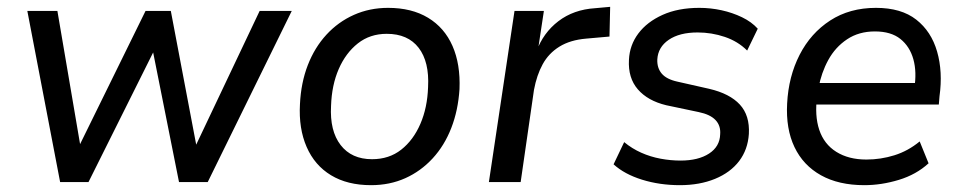

<svg xmlns="http://www.w3.org/2000/svg" viewBox="-20 -533 2816 562"><path d="M156 0 60 -501H148L218 -90H204L406 -501H480L558 -90H545L740 -501H834L588 0H504L420 -421H449L239 0Z M1066 9Q997 9 949 -20Q901 -49 877.5 -103Q854 -157 858 -228Q861 -291 881 -342.5Q901 -394 935.5 -431.5Q970 -469 1016 -489.5Q1062 -510 1116 -510Q1185 -510 1233 -481Q1281 -452 1304.5 -398.5Q1328 -345 1325 -272Q1321 -210 1301 -158.5Q1281 -107 1246.5 -69.5Q1212 -32 1166.5 -11.5Q1121 9 1066 9ZM1069 -67Q1119 -67 1154.5 -95Q1190 -123 1210.5 -170.5Q1231 -218 1233 -278Q1237 -352 1205.5 -393Q1174 -434 1112 -434Q1063 -434 1027.5 -406Q992 -378 971.5 -331Q951 -284 949 -223Q945 -150 977 -108.5Q1009 -67 1069 -67Z M1411 0 1486 -501H1572L1554 -382H1550Q1570 -437 1614.5 -471Q1659 -505 1722 -509L1766 -513L1764 -426L1696 -420Q1649 -416 1617.5 -396.5Q1586 -377 1568.5 -345Q1551 -313 1543 -270L1504 0Z M1970 9Q1911 9 1859.5 -7Q1808 -23 1776 -52L1807 -117Q1830 -98 1857 -86Q1884 -74 1913.5 -68.5Q1943 -63 1972 -63Q2024 -63 2055.5 -83.5Q2087 -104 2088 -140Q2090 -165 2074.5 -181.5Q2059 -198 2025 -205L1930 -225Q1876 -238 1847 -271.5Q1818 -305 1821 -358Q1823 -401 1848.5 -435Q1874 -469 1919.5 -489.5Q1965 -510 2027 -510Q2060 -510 2092 -503Q2124 -496 2152 -482.5Q2180 -469 2198 -449L2167 -385Q2140 -412 2101.5 -425Q2063 -438 2022 -438Q1969 -438 1937.5 -416.5Q1906 -395 1904 -359Q1903 -334 1917 -317.5Q1931 -301 1963 -294L2056 -273Q2116 -259 2145.5 -227Q2175 -195 2172 -141Q2169 -95 2143.5 -61.5Q2118 -28 2073 -9.5Q2028 9 1970 9Z M2510 9Q2435 9 2383 -20Q2331 -49 2305.5 -102.5Q2280 -156 2284 -230Q2288 -309 2320.5 -372.5Q2353 -436 2410 -473Q2467 -510 2544 -510Q2618 -510 2662 -475.5Q2706 -441 2723 -382Q2740 -323 2730 -251L2728 -227H2353L2362 -290H2676L2656 -273Q2664 -322 2653.5 -359.5Q2643 -397 2615.5 -419Q2588 -441 2541 -441Q2494 -441 2459.5 -418Q2425 -395 2404.5 -357.5Q2384 -320 2376 -276L2372 -252Q2364 -195 2378 -153Q2392 -111 2428 -88.5Q2464 -66 2516 -66Q2558 -66 2598 -78.5Q2638 -91 2672 -119L2698 -55Q2662 -22 2611 -6.5Q2560 9 2510 9Z"/></svg>

Font: Nunitoga
Style: Medium Italic
Weight: 500
Italic angle: -9°
Designer: Vernon Adams
Foundry: Vernon Adams
Version: Version 1.0